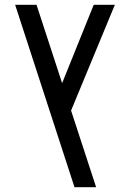

<svg xmlns="http://www.w3.org/2000/svg" viewBox="-20 -579 521 799"><path d="M290 200 43 -559H132L380 200ZM258 -76 203 -145 370 -559H458Z"/></svg>

Font: Assistant ExtraLight Medium
Style: Regular
Weight: 500
Version: Version 3.000